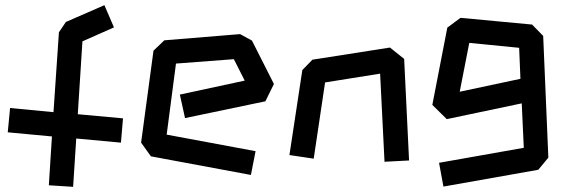

<svg xmlns="http://www.w3.org/2000/svg" viewBox="-20 -665 2192 743"><path d="M456 -207 448 -113 275 -129 263 58 169 52 181 -137 10 -153 19 -247 187 -231 208 -540 235 -580 384 -645 421 -559 299 -505 281 -223Z M564 -60 526 -113 574 -469 616 -509 909 -533 955 -508 1040 -340 1007 -273 696 -208 676 -299 927 -353 885 -436 661 -419 625 -144 969 -80 951 12Z M1451 -380 1238 -346 1194 -51 1100 -65 1150 -394 1189 -434 1489 -481 1544 -437 1563 -44 1468 -39Z M1679 -35 2007 -93 1999 -265 1709 -204 1653 -259 1711 -558 1762 -596 2039 -570 2082 -526 2102 -55 2063 -8 1696 57ZM1759 -310 1994 -360 1989 -480 1796 -499Z"/></svg>

Font: ZCOOL KuaiLe
Style: Regular
Weight: 400
Designer: Lui Bingke
Foundry: ZCOOL
Version: Version 2.000